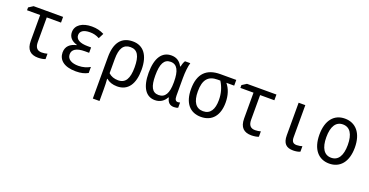

<svg xmlns="http://www.w3.org/2000/svg" viewBox="-32 -1274 4305 2241"><g transform="rotate(20 2120.0 -153.5)"><path d="M361 11C394 11 434 4 450 -4V-71C431 -65 403 -61 381 -61C326 -61 297 -91 297 -160V-466H474V-537H108L52 -501V-466H215V-146C215 -36 267 11 361 11Z M829 10C894 10 939 -2 979 -24V-99C941 -78 895 -61 835 -61C755 -61 695 -90 695 -154C695 -212 745 -247 851 -247H903V-314H861C764 -314 711 -344 711 -398C711 -448 754 -476 832 -476C874 -476 909 -468 950 -446L983 -511C935 -535 890 -547 830 -547C711 -547 631 -493 631 -406C631 -346 669 -304 735 -286V-281C661 -265 610 -223 610 -146C610 -56 680 10 829 10Z M1126 -276V240H1209V98C1209 53 1208 5 1204 -34H1209C1241 -6 1286 10 1342 10C1477 10 1546 -93 1546 -269C1546 -454 1467 -547 1339 -547C1197 -547 1126 -451 1126 -276ZM1329 -61C1281 -61 1239 -76 1209 -105V-282C1209 -413 1249 -475 1336 -475C1423 -475 1460 -409 1460 -269C1460 -130 1421 -61 1329 -61Z M1811 10C1877 10 1923 -24 1950 -74H1956C1968 -14 2000 10 2049 10C2070 10 2091 5 2099 0V-65C2091 -62 2079 -60 2071 -60C2045 -60 2032 -79 2032 -126V-342C2032 -418 2040 -493 2054 -537H1988C1975 -517 1965 -487 1960 -461H1955C1925 -518 1881 -547 1818 -547C1702 -547 1635 -451 1635 -266C1635 -84 1701 10 1811 10ZM1832 -61C1751 -61 1719 -127 1719 -263C1719 -406 1753 -474 1834 -474C1916 -474 1950 -403 1950 -267V-258C1950 -127 1914 -61 1832 -61Z M2383 10C2521 10 2599 -86 2599 -244C2599 -336 2574 -410 2528 -466H2625V-537H2428C2257 -537 2165 -448 2165 -257C2165 -84 2246 10 2383 10ZM2384 -61C2295 -61 2249 -130 2249 -258C2249 -403 2303 -466 2419 -466H2453C2494 -400 2515 -330 2515 -246C2515 -130 2474 -61 2384 -61Z M3011 11C3044 11 3084 4 3100 -4V-71C3081 -65 3053 -61 3031 -61C2976 -61 2947 -91 2947 -160V-466H3124V-537H2758L2702 -501V-466H2865V-146C2865 -36 2917 11 3011 11Z M3529 10C3561 10 3595 4 3615 -6V-74C3602 -69 3571 -63 3547 -63C3502 -63 3483 -85 3483 -138V-536H3400V-132C3400 -30 3444 10 3529 10Z M3976 10C4109 10 4196 -88 4196 -267C4196 -449 4106 -547 3973 -547C3840 -547 3755 -449 3755 -270C3755 -88 3843 10 3976 10ZM3975 -62C3888 -62 3841 -135 3841 -269C3841 -403 3888 -475 3974 -475C4061 -475 4108 -403 4108 -268C4108 -135 4062 -62 3975 -62Z"/></g></svg>

Font: Noto Sans Mono Condensed
Style: Regular
Weight: 400
Width: 3
Designer: Monotype Design Team
Foundry: Monotype Imaging Inc.
Version: Version 2.014